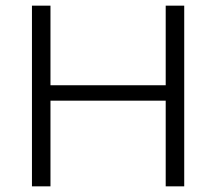

<svg xmlns="http://www.w3.org/2000/svg" viewBox="-20 -659 764 679"><path d="M158.5 0H93V-639H158.5ZM631.5 0H566V-639H631.5ZM128.5 -357.5H594.5V-303H128.5Z"/></svg>

Font: Anek Gujarati SemiExpanded Light
Style: Regular
Weight: 300
Width: 6
Designer: Mrunmayee Ghaisas (Gujarati), Yesha Goshar (Latin)
Foundry: Ek Type
Version: Version 1.003